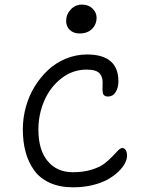

<svg xmlns="http://www.w3.org/2000/svg" viewBox="-20 -865 630 825"><path d="M321.8 -721.2Q295.4 -721.2 279.8 -736.6Q264.2 -752 264.2 -774.9Q264.2 -803.2 283.9 -824.2Q303.7 -845.2 332 -845.2Q360.8 -845.2 377.9 -828.1Q395 -811 395 -789.1Q395 -760.3 375.5 -740.7Q356 -721.2 321.8 -721.2ZM293.9 -60.1Q237.3 -60.1 194.8 -79.1Q152.3 -98.1 127.4 -132.3Q102.5 -166.5 90.3 -210.7Q78.1 -254.9 78.1 -309.1Q78.1 -358.4 91.3 -406Q104.5 -453.6 129.4 -493.9Q154.3 -534.2 187.5 -564.9Q220.7 -595.7 263.9 -613.3Q307.1 -630.9 354 -630.9Q488.8 -630.9 488.8 -515.1Q488.8 -488.3 476.8 -469.2Q464.8 -450.2 443.8 -450.2Q436.5 -450.2 431.9 -452.6Q427.2 -455.1 424.8 -458.3Q422.4 -461.4 421.4 -468.3Q420.4 -475.1 420.4 -479.7Q420.4 -484.4 420.7 -494.4Q420.9 -504.4 420.9 -509.8Q420.9 -522 418.5 -530.5Q416 -539.1 409.4 -547.9Q402.8 -556.6 388.4 -561.3Q374 -565.9 352.1 -565.9Q292.5 -565.9 244.4 -528.8Q196.3 -491.7 170.7 -433.1Q145 -374.5 145 -308.1Q145 -220.7 184.8 -172.9Q224.6 -125 293 -125Q337.9 -125 373 -135.7Q408.2 -146.5 428 -161.6Q447.8 -176.8 462.2 -192.1Q476.6 -207.5 487.1 -218.3Q497.6 -229 505.9 -229Q515.1 -229 520.5 -219.5Q525.9 -210 525.9 -195.8Q525.9 -181.6 517.3 -164.3Q508.8 -147 489.7 -128.4Q470.7 -109.9 444.3 -94.7Q418 -79.6 378.7 -69.8Q339.4 -60.1 293.9 -60.1Z"/></svg>

Font: Shantell Sans Irregular
Style: Regular
Weight: 300
Designer: Stephen Nixon, Anya Danilova, Shantell Martin
Foundry: Arrow Type
Version: Version 1.006;[9816181b4]